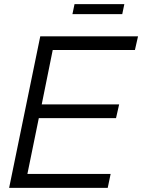

<svg xmlns="http://www.w3.org/2000/svg" viewBox="-20 -905 685 925"><path d="M645 -730 630 -664H234L181 -402H554L539 -336H167L112 -67H513L499 0H24L174 -730ZM329 -837 339 -885H579L569 -837Z"/></svg>

Font: Nacelle Light
Style: Italic
Weight: 300
Italic angle: -12°
Designer: Sora Sagano
Foundry: Sora Sagano
Version: Version 1.000;FEAKit 1.0